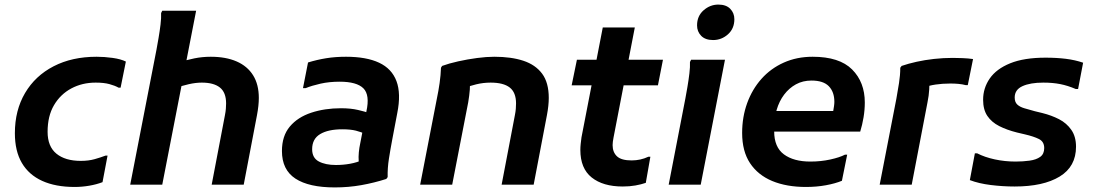

<svg xmlns="http://www.w3.org/2000/svg" viewBox="-20 -807 4776 839"><path d="M45 -225Q45 -325 89.5 -400.5Q134 -476 214.5 -517.5Q295 -559 402 -559Q436 -559 472 -554Q508 -549 530 -538L507 -424H498Q482 -433 458 -439.5Q434 -446 398 -446Q339 -446 291.5 -420.5Q244 -395 216 -347.5Q188 -300 188 -231Q188 -167 226.5 -135.5Q265 -104 333 -104Q367 -104 393.5 -111.5Q420 -119 441 -127H450L428 -11Q402 -1 370 4.5Q338 10 306 10Q223 10 164.5 -16.5Q106 -43 75.5 -95Q45 -147 45 -225Z M689 0H549L664 -591Q668 -613 673 -642Q678 -671 681.5 -700Q685 -729 684 -750L689 -760H837ZM765 -535Q795 -545 829.5 -552Q864 -559 901 -559Q967 -559 1014 -538.5Q1061 -518 1086 -478Q1111 -438 1111 -379Q1111 -363 1109 -344Q1107 -325 1103 -304L1045 0H905L963 -304Q966 -319 967 -332Q968 -345 968 -355Q968 -403 941 -424.5Q914 -446 862 -446Q835 -446 804.5 -439Q774 -432 746 -422Z M1443 12Q1330 12 1271 -26.5Q1212 -65 1212 -147Q1212 -213 1246.5 -254Q1281 -295 1340 -314.5Q1399 -334 1470 -334Q1513 -334 1544.5 -326.5Q1576 -319 1590 -314L1580 -220Q1559 -230 1535.5 -236Q1512 -242 1476 -242Q1414 -242 1379 -221Q1344 -200 1344 -155Q1344 -117 1373 -101.5Q1402 -86 1448 -86Q1480 -86 1510 -91.5Q1540 -97 1564 -108L1555 -69Q1549 -84 1547.5 -102.5Q1546 -121 1548 -141.5Q1550 -162 1554 -180L1581 -320Q1597 -392 1568 -421Q1539 -450 1464 -450Q1419 -450 1381 -441.5Q1343 -433 1316 -422H1304L1326 -534Q1365 -546 1405 -552.5Q1445 -559 1492 -559Q1581 -559 1636.5 -533Q1692 -507 1712.5 -452.5Q1733 -398 1716 -313L1694 -197Q1686 -155 1679.5 -113.5Q1673 -72 1674 -33L1668 -25Q1615 -8 1559 2Q1503 12 1443 12Z M1816 0 1889 -376Q1896 -409 1901 -444Q1906 -479 1907 -511L1912 -519Q1942 -530 1982.5 -539Q2023 -548 2064.5 -553.5Q2106 -559 2140 -559Q2214 -559 2267 -541.5Q2320 -524 2349 -485Q2378 -446 2378 -379Q2378 -363 2376 -344Q2374 -325 2370 -304L2312 0H2172L2230 -304Q2233 -319 2234 -331.5Q2235 -344 2235 -355Q2235 -403 2207.5 -424.5Q2180 -446 2124 -446Q2092 -446 2061 -438.5Q2030 -431 2009 -422L2032 -462Q2035 -442 2033 -415.5Q2031 -389 2026 -360L1956 0Z M2701 8Q2615 8 2565.5 -31.5Q2516 -71 2516 -152Q2516 -164 2517.5 -178.5Q2519 -193 2521 -207L2614 -687H2754L2661 -206Q2659 -197 2658 -187.5Q2657 -178 2657 -173Q2657 -142 2676 -124Q2695 -106 2740 -106Q2779 -106 2813 -122H2822L2802 -8Q2782 -1 2756.5 3.5Q2731 8 2701 8ZM2478 -434 2501 -546H2877L2855 -434Z M3096 -632Q3062 -632 3044 -650.5Q3026 -669 3026 -696Q3026 -737 3054.5 -762Q3083 -787 3119 -787Q3153 -787 3171 -768.5Q3189 -750 3189 -723Q3189 -682 3161 -657Q3133 -632 3096 -632ZM2902 0 2975 -377Q2979 -398 2984 -427.5Q2989 -457 2992.5 -486Q2996 -515 2995 -536L3000 -546H3148L3042 0Z M3502 10Q3417 10 3354.5 -16Q3292 -42 3257.5 -94Q3223 -146 3223 -226Q3223 -296 3245 -356.5Q3267 -417 3307.5 -462.5Q3348 -508 3405 -533.5Q3462 -559 3531 -559Q3648 -559 3703.5 -503.5Q3759 -448 3759 -359Q3759 -327 3753.5 -294Q3748 -261 3739 -232H3313V-322H3621Q3623 -333 3624.5 -343.5Q3626 -354 3626 -362Q3626 -405 3602 -430Q3578 -455 3526 -455Q3488 -455 3458 -438.5Q3428 -422 3406.5 -393.5Q3385 -365 3374 -327.5Q3363 -290 3363 -250V-233Q3363 -164 3405.5 -132.5Q3448 -101 3521 -101Q3567 -101 3608 -110Q3649 -119 3672 -131H3682L3659 -17Q3630 -5 3589 2.5Q3548 10 3502 10Z M3897 -376Q3903 -409 3908.5 -444Q3914 -479 3914 -511L3920 -519Q3949 -529 3985 -537Q4021 -545 4061.5 -549.5Q4102 -554 4143 -554Q4162 -554 4186.5 -553Q4211 -552 4232 -549L4209 -435H4200Q4185 -439 4168 -440.5Q4151 -442 4133 -442Q4098 -442 4068 -437.5Q4038 -433 4016 -424L4041 -465Q4042 -443 4040.5 -416Q4039 -389 4033 -360L3964 0H3824Z M4240 -137H4250Q4283 -120 4327 -110.5Q4371 -101 4418 -101Q4450 -101 4479 -105Q4508 -109 4525.5 -121.5Q4543 -134 4543 -160Q4543 -188 4520 -199.5Q4497 -211 4458 -220L4424 -228Q4380 -239 4346.5 -256Q4313 -273 4294.5 -300.5Q4276 -328 4276 -371Q4276 -422 4305 -464Q4334 -506 4394.5 -530.5Q4455 -555 4549 -555Q4597 -555 4637.5 -550Q4678 -545 4713 -533L4691 -418H4681Q4646 -433 4613 -439.5Q4580 -446 4539 -446Q4482 -446 4448 -430.5Q4414 -415 4414 -381Q4414 -361 4425 -350.5Q4436 -340 4456 -334Q4476 -328 4502 -321L4535 -313Q4575 -303 4608 -286Q4641 -269 4661.5 -239.5Q4682 -210 4682 -166Q4682 -79 4610.5 -35.5Q4539 8 4414 8Q4362 8 4309.5 1.5Q4257 -5 4218 -20Z"/></svg>

Font: Kufam SemiBold
Style: Italic
Weight: 600
Italic angle: -11°
Designer: Artur Schmal
Foundry: Original Type
Version: Version 1.301; ttfautohint (v1.8.3)